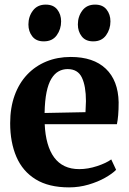

<svg xmlns="http://www.w3.org/2000/svg" viewBox="-20 -800 558 831"><path d="M279 11Q191 11 134.5 -23.8Q78 -58.5 51 -121.2Q24 -184 24 -266.5Q24 -333.5 43.2 -386.8Q62.5 -440 97.5 -477Q132.5 -514 180.5 -533.8Q228.5 -553.5 286 -553.5Q384.5 -553.5 438 -502.5Q491.5 -451.5 493.5 -357.5Q493.5 -325 491.5 -301.8Q489.5 -278.5 486 -262.5H173.5Q175.5 -216 185.8 -179.8Q196 -143.5 214.5 -118.5Q233 -93.5 260 -80.8Q287 -68 323 -68Q360.5 -68 400 -81Q439.5 -94 461.5 -110L482.5 -65Q466.5 -48.5 435.2 -30.8Q404 -13 363.2 -1Q322.5 11 279 11ZM173 -311 350 -314.5Q350.5 -326.5 351 -338.5Q351.5 -350.5 352 -362.5Q352 -427 334.5 -464Q317 -501 272.5 -501Q251.5 -501 233.8 -491.2Q216 -481.5 202.5 -459.5Q189 -437.5 181.5 -401Q174 -364.5 173 -311ZM169 -621Q136.5 -621 119.8 -642.5Q103 -664 103 -694Q103 -728.5 122.5 -754.2Q142 -780 177.5 -780H178.5Q211 -780 227.8 -758.8Q244.5 -737.5 244.5 -707.5Q244.5 -673.5 225.5 -647.2Q206.5 -621 170 -621ZM383 -621Q350.5 -621 333.8 -642.5Q317 -664 317 -694Q317 -728.5 336.2 -754.2Q355.5 -780 391 -780H392Q424.5 -780 441.2 -758.8Q458 -737.5 458 -707.5Q458 -673.5 439 -647.2Q420 -621 384 -621Z"/></svg>

Font: Merriweather 60pt
Style: Bold
Weight: 700
Version: Version 2.100